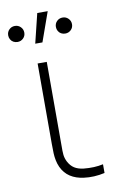

<svg xmlns="http://www.w3.org/2000/svg" viewBox="-117 -813 526 868"><g transform="rotate(-10 146.5 -379.0)"><path d="M197 5Q160.5 0.5 134.8 -16.2Q109 -33 95 -63Q88 -78.5 84.8 -94.8Q81.5 -111 80.8 -127.2Q80 -143.5 80 -171Q80 -173 80 -175Q80 -177 80 -179V-540H122V-179V-158Q121.5 -128.5 123.2 -112.8Q125 -97 133 -81Q144 -60 160.5 -49.5Q177 -39 202 -36Q251.5 -31 292 -40V0Q268 5.5 243.2 6.8Q218.5 8 197 5ZM118 -765 85 -630H118L166 -765ZM227 -651.5Q216.5 -651.5 208 -656.2Q199.5 -661 194.8 -669.5Q190 -678 190 -688Q190 -704 200.8 -714.5Q211.5 -725 227 -725Q242.5 -725 253.2 -714.2Q264 -703.5 264 -688Q264 -672.5 253.2 -662Q242.5 -651.5 227 -651.5ZM8 -651.5Q-2.5 -651.5 -11 -656.2Q-19.5 -661 -24.2 -669.5Q-29 -678 -29 -688Q-29 -704 -18.2 -714.5Q-7.5 -725 8 -725Q23.5 -725 34.2 -714.2Q45 -703.5 45 -688Q45 -672.5 34.2 -662Q23.5 -651.5 8 -651.5Z"/></g></svg>

Font: Hauora
Style: Regular
Weight: 400
Designer: Wayne Shih
Foundry: WCYS
Version: Version 1.001